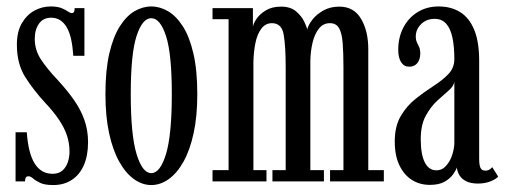

<svg xmlns="http://www.w3.org/2000/svg" viewBox="-20 -548 1528 580"><path d="M141 11Q114.5 11 100.8 4.2Q87 -2.5 79.8 -9Q72.5 -15.5 66 -15.5Q60 -15.5 57.8 -11.2Q55.5 -7 55.5 0H27V-148.5H61Q63 -118 68.8 -94.5Q74.5 -71 84 -55.2Q93.5 -39.5 107.2 -31.2Q121 -23 139 -23Q157.5 -23 168.8 -33Q180 -43 185 -58.5Q190 -74 190 -90Q190 -115.5 182.2 -138.8Q174.5 -162 158.2 -186.2Q142 -210.5 116 -238Q81.5 -275.5 56.2 -315.2Q31 -355 31 -413Q31 -452 45.8 -477.5Q60.5 -503 83.8 -515.8Q107 -528.5 133 -528.5Q153.5 -528.5 165.8 -523.5Q178 -518.5 185 -513.5Q192 -508.5 197 -508.5Q201.5 -508.5 203.5 -512Q205.5 -515.5 205.5 -523.5H235V-379.5H201.5Q199.5 -408 194.8 -429.5Q190 -451 181.8 -465.2Q173.5 -479.5 161.8 -487Q150 -494.5 134.5 -494.5Q110.5 -494.5 97.8 -476.5Q85 -458.5 85 -430.5Q85 -397.5 103 -369.5Q121 -341.5 155.5 -305Q183.5 -274.5 203.8 -245.5Q224 -216.5 235 -185.5Q246 -154.5 246 -118.5Q246 -78.5 233.5 -49.5Q221 -20.5 197.2 -4.8Q173.5 11 141 11Z M437 11Q409.5 11 384.5 -7Q359.5 -25 340 -60Q320.5 -95 309.5 -146Q298.5 -197 298.5 -263.5Q298.5 -336 310.2 -386.5Q322 -437 341.8 -468.2Q361.5 -499.5 386.2 -514Q411 -528.5 437 -528.5Q463 -528.5 487.8 -514Q512.5 -499.5 532.5 -468.2Q552.5 -437 564.2 -386.5Q576 -336 576 -263.5Q576 -197 565 -146Q554 -95 534.5 -60Q515 -25 489.8 -7Q464.5 11 437 11ZM437 -25Q464 -25 481.5 -82.8Q499 -140.5 499 -263.5Q499 -385.5 481.5 -439.2Q464 -493 437 -493Q410 -493 392.5 -439.2Q375 -385.5 375 -263.5Q375 -140.5 392.5 -82.8Q410 -25 437 -25Z M622 0V-34H670.5V-490H622V-523.5H744V-467Q745 -476 754.5 -490.5Q764 -505 782.8 -516.5Q801.5 -528 829 -528Q857.5 -528 874.2 -513.8Q891 -499.5 899 -482.8Q907 -466 908 -458.5Q911 -472.5 923.8 -488.8Q936.5 -505 957.2 -516.5Q978 -528 1005 -528Q1049 -528 1070.8 -491Q1092.5 -454 1092.5 -400V-34H1139.5V0H977V-34H1017.5V-345.5Q1017.5 -387.5 1015.2 -417.2Q1013 -447 1004.5 -462.5Q996 -478 976.5 -478Q956.5 -478 943.5 -461.8Q930.5 -445.5 924.2 -419.2Q918 -393 917.5 -363.5V-34H958.5V0H803V-34H843V-345.5Q843 -408.5 837 -443.2Q831 -478 801.5 -478Q782 -478 769.5 -461.5Q757 -445 751.5 -417.8Q746 -390.5 745.5 -359.5V-34H785V0Z M1278.5 10.5Q1248 10.5 1224.2 -4.5Q1200.5 -19.5 1186.5 -48.8Q1172.5 -78 1172.5 -120.5Q1172.5 -167 1190.8 -197.8Q1209 -228.5 1235.8 -249.8Q1262.5 -271 1289.5 -288.2Q1316.5 -305.5 1334.5 -324.2Q1352.5 -343 1352.5 -369.5Q1352.5 -407 1346.8 -434.2Q1341 -461.5 1328 -476.2Q1315 -491 1293 -491Q1268 -491 1252 -475Q1236 -459 1236 -438Q1236 -427 1239.5 -420Q1243 -413 1246.2 -405.8Q1249.5 -398.5 1249.5 -386Q1249.5 -368.5 1240.8 -357.5Q1232 -346.5 1216 -346.5Q1200.5 -346.5 1191.8 -360Q1183 -373.5 1183 -397.5Q1183 -434.5 1198.2 -464.2Q1213.5 -494 1241.2 -511.2Q1269 -528.5 1305 -528.5Q1342 -528.5 1369.5 -511.8Q1397 -495 1412.2 -458.8Q1427.5 -422.5 1427.5 -363V-69Q1427.5 -47.5 1432 -40Q1436.5 -32.5 1445.5 -32.5Q1454 -32.5 1459.2 -36.2Q1464.5 -40 1467 -43L1485 -14.5Q1478.5 -7 1461.8 -0.2Q1445 6.5 1423.5 6.5Q1402.5 6.5 1388.8 -0.2Q1375 -7 1368.2 -18Q1361.5 -29 1360 -42Q1357.5 -33.5 1348.5 -21Q1339.5 -8.5 1322.8 1Q1306 10.5 1278.5 10.5ZM1298 -33.5Q1316 -33.5 1328.2 -47.8Q1340.5 -62 1346.5 -81.5Q1352.5 -101 1352.5 -117V-302.5Q1351.5 -288.5 1335.8 -275Q1320 -261.5 1300.5 -243.5Q1281 -225.5 1266 -198Q1251 -170.5 1251 -127.5Q1251 -81.5 1263.2 -57.5Q1275.5 -33.5 1298 -33.5Z"/></svg>

Font: Imbue Thin
Style: Regular
Weight: 400
Version: Version 1.102